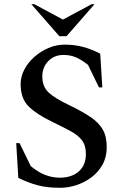

<svg xmlns="http://www.w3.org/2000/svg" viewBox="-20 -882 581 912"><path d="M266 10Q203 10 158.5 -2Q114 -14 67 -37L57 -202H73L126 -93Q161 -64 195 -51Q229 -38 263 -38Q321 -38 354.5 -68Q388 -98 388 -150Q388 -191 369.5 -215.5Q351 -240 314.5 -259.5Q278 -279 225 -305Q154 -339 116 -376.5Q78 -414 78 -482Q78 -518 95.5 -551.5Q113 -585 143 -611.5Q173 -638 210 -654Q247 -670 287 -670Q334 -670 375 -659Q416 -648 456 -627L466 -467H450L398 -574Q366 -599 340 -610Q314 -621 281 -621Q238 -621 209.5 -592Q181 -563 181 -519Q181 -470 211.5 -442Q242 -414 310 -382Q370 -353 409.5 -326.5Q449 -300 468 -267Q487 -234 487 -183Q487 -136 467 -100Q447 -64 414 -39.5Q381 -15 342.5 -2.5Q304 10 266 10ZM262 -710 129 -862H143L279 -789L415 -862H429L296 -710Z"/></svg>

Font: Spectral SC Medium
Style: Regular
Weight: 500
Designer: Jean-Baptiste Levee
Foundry: Production Type
Version: Version 2.001